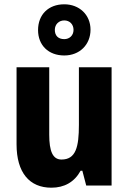

<svg xmlns="http://www.w3.org/2000/svg" viewBox="-20 -863 597 893"><path d="M279 -605C350 -605 401 -655 401 -725C401 -794 349 -843 279 -843C205 -843 157 -795 157 -723C157 -653 205 -605 279 -605ZM279 -681C250 -681 235 -698 235 -724C235 -750 254 -768 279 -768C304 -768 322 -750 322 -724C322 -698 303 -681 279 -681ZM499 -550H347V-282C347 -180 333 -121 266 -121C225 -121 209 -160 209 -237V-550H57V-192C57 -60 117 10 219 10C279 10 326 -16 355 -69H363L381 0H499Z"/></svg>

Font: Noto Sans Myanmar UI Condensed ExtraBold
Style: Regular
Weight: 800
Width: 3
Designer: Monotype Design Team
Foundry: Monotype Imaging Inc.
Version: Version 2.103